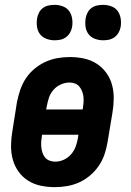

<svg xmlns="http://www.w3.org/2000/svg" viewBox="-20 -763 540 791"><path d="M206 8Q176 8 147.5 2Q119 -4 95.5 -19Q72 -34 56 -56.5Q40 -79 32.5 -106.5Q25 -134 25.5 -164Q26 -194 31 -223L50 -343Q55 -368 63.5 -393Q72 -418 86.5 -440Q101 -462 122 -479.5Q143 -497 167 -508Q191 -519 216.5 -523.5Q242 -528 267 -528Q297 -528 325.5 -522Q354 -516 377.5 -501Q401 -486 417.5 -463.5Q434 -441 441.5 -413.5Q449 -386 448.5 -356Q448 -326 443 -297L423 -177Q419 -152 410.5 -127Q402 -102 387 -80Q372 -58 351.5 -40.5Q331 -23 307 -12Q283 -1 257 3.5Q231 8 206 8ZM170 -312H320L321 -314Q323 -326 324 -338Q325 -350 324 -362Q323 -374 319 -385Q315 -396 308 -405Q301 -414 290 -418.5Q279 -423 267 -423Q249 -423 231.5 -415.5Q214 -408 201 -393.5Q188 -379 182 -361.5Q176 -344 173 -326ZM207 -97Q225 -97 242 -104.5Q259 -112 272 -126.5Q285 -141 291.5 -158.5Q298 -176 301 -194L303 -208H153V-206Q151 -194 150 -182Q149 -170 150 -158Q151 -146 154.5 -135Q158 -124 165 -115Q172 -106 183.5 -101.5Q195 -97 207 -97ZM405 -597Q388 -597 371.5 -603Q355 -609 345 -622Q335 -635 332.5 -652.5Q330 -670 333 -688Q335 -700 341 -711.5Q347 -723 357.5 -730.5Q368 -738 380.5 -740.5Q393 -743 405 -743Q422 -743 438.5 -737Q455 -731 464.5 -718Q474 -705 477 -687.5Q480 -670 477 -652Q475 -640 468.5 -628.5Q462 -617 451.5 -609.5Q441 -602 429 -599.5Q417 -597 405 -597ZM205 -597Q188 -597 171.5 -603Q155 -609 145 -622Q135 -635 132.5 -652.5Q130 -670 133 -688Q135 -700 141 -711.5Q147 -723 157.5 -730.5Q168 -738 180.5 -740.5Q193 -743 205 -743Q222 -743 238.5 -737Q255 -731 264.5 -718Q274 -705 277 -687.5Q280 -670 277 -652Q275 -640 268.5 -628.5Q262 -617 251.5 -609.5Q241 -602 229 -599.5Q217 -597 205 -597Z"/></svg>

Font: Iosevka Extrabold Oblique
Style: Regular
Weight: 800
Italic angle: -9°
Monospace: yes
Designer: Belleve Invis
Foundry: Belleve Invis
Version: Version 32.5.0; ttfautohint (v1.8.4)